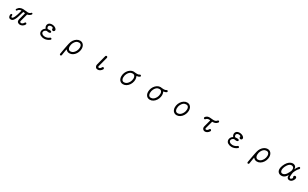

<svg xmlns="http://www.w3.org/2000/svg" viewBox="522 -3259 9957 6206"><g transform="rotate(30 5500.0 -156.0)"><path d="M638 -388Q630 -386 629 -380L555 -102Q554 -98 553.5 -94.5Q553 -91 553 -87Q553 -70 566 -59Q579 -48 598 -48Q621 -48 647.5 -65Q674 -82 696 -122Q706 -140 726 -140Q735 -140 742 -136Q761 -123 761 -102Q761 -92 757 -85Q728 -33 682.5 -7.5Q637 18 593 18Q547 18 512.5 -8.5Q478 -35 478 -85Q478 -100 483 -122L551 -378V-381Q551 -387 543 -388Q530 -390 517.5 -392.5Q505 -395 491 -397H489Q483 -397 481 -390Q471 -358 459 -318Q447 -278 435.5 -239Q424 -200 414 -169.5Q404 -139 398 -126Q373 -69 350 -37.5Q327 -6 303.5 6Q280 18 252 18Q202 18 180 -12.5Q158 -43 158 -85Q158 -105 163 -128Q165 -139 174.5 -145.5Q184 -152 195 -152Q212 -152 220 -139Q228 -126 226 -111Q225 -105 224.5 -100.5Q224 -96 224 -91Q224 -72 232 -62.5Q240 -53 252 -53Q268 -53 283 -68Q304 -89 323 -128.5Q342 -168 358.5 -216.5Q375 -265 388 -312Q401 -359 409 -395V-397Q409 -405 401 -405Q367 -404 337 -388.5Q307 -373 282 -335Q274 -322 258 -322Q251 -322 244 -326Q230 -337 230 -352Q230 -359 235 -367Q278 -432 328.5 -453Q379 -474 431 -474Q478 -474 525 -465.5Q572 -457 614 -457Q646 -457 673 -466.5Q700 -476 722 -502Q730 -512 743 -512Q753 -512 759 -505Q770 -496 770 -481Q770 -470 762 -460Q733 -426 701.5 -409.5Q670 -393 638 -388Z M1355 -17Q1320 -37 1303 -69Q1286 -101 1286 -136Q1286 -177 1307.5 -216Q1329 -255 1371 -281Q1379 -285 1374 -294Q1357 -315 1349 -338Q1341 -361 1341 -383Q1341 -424 1364.5 -457.5Q1388 -491 1427 -502Q1460 -512 1495 -512Q1538 -512 1574.5 -498.5Q1611 -485 1636 -465Q1653 -452 1663.5 -434.5Q1674 -417 1674 -398Q1674 -384 1666 -370Q1659 -358 1646.5 -350.5Q1634 -343 1619 -343Q1595 -343 1580 -359.5Q1565 -376 1565 -398Q1565 -408 1568 -417Q1569 -419 1569 -422Q1569 -426 1565 -429Q1551 -440 1533 -445Q1515 -450 1497 -450Q1463 -450 1435 -432Q1407 -414 1407 -379Q1407 -360 1416 -342.5Q1425 -325 1442 -314Q1447 -311 1453 -312Q1471 -314 1486 -315Q1501 -316 1514 -316Q1555 -316 1572 -305Q1589 -294 1589 -273Q1589 -255 1569.5 -244Q1550 -233 1515 -233Q1486 -233 1447 -242Q1441 -245 1435 -242Q1393 -228 1371 -200.5Q1349 -173 1349 -144Q1349 -114 1373 -91Q1395 -70 1424.5 -60.5Q1454 -51 1486 -51Q1528 -51 1570.5 -65.5Q1613 -80 1647 -108Q1658 -118 1674 -118Q1688 -118 1698 -109Q1709 -98 1709 -84Q1709 -69 1698 -60Q1652 -22 1598 -2Q1544 18 1490 18Q1417 18 1355 -17Z M2224 220Q2208 220 2198 207.5Q2188 195 2190 179Q2195 152 2202 110Q2209 68 2218 19Q2227 -30 2236 -80Q2245 -130 2254.5 -174Q2264 -218 2271 -249Q2286 -322 2326 -381.5Q2366 -441 2422 -476.5Q2478 -512 2541 -512Q2595 -512 2633.5 -485.5Q2672 -459 2693 -413.5Q2714 -368 2714 -310Q2714 -280 2708 -247Q2694 -174 2655 -114Q2616 -54 2559.5 -18Q2503 18 2438 18Q2396 18 2363 2Q2330 -14 2308 -42Q2300 -51 2297 -40Q2291 -7 2283.5 36.5Q2276 80 2269.5 121.5Q2263 163 2259 191Q2257 204 2247 212Q2237 220 2224 220ZM2438 -53Q2460 -53 2488.5 -62Q2517 -71 2548 -98Q2579 -125 2609 -178Q2624 -205 2633.5 -241.5Q2643 -278 2643 -314Q2643 -348 2633 -376.5Q2623 -405 2601 -423Q2579 -441 2541 -441Q2516 -441 2487.5 -433Q2459 -425 2429 -398.5Q2399 -372 2369 -316Q2355 -291 2346.5 -255Q2338 -219 2338 -183Q2338 -149 2347.5 -119.5Q2357 -90 2379 -71.5Q2401 -53 2438 -53Z M3497 17Q3441 17 3416 -15.5Q3391 -48 3391 -87Q3391 -107 3397 -125L3491 -483Q3494 -496 3504 -504Q3514 -512 3527 -512Q3544 -512 3555 -500Q3566 -488 3566 -473Q3566 -467 3565 -464L3471 -104Q3468 -97 3468 -83Q3468 -75 3471 -67.5Q3474 -60 3484 -57Q3493 -54 3502 -54Q3524 -54 3545 -70.5Q3566 -87 3585 -124Q3595 -144 3616 -144Q3625 -144 3633 -139Q3655 -126 3655 -102Q3655 -91 3649 -82Q3624 -39 3584 -11Q3544 17 3497 17Z M4801 -520Q4810 -510 4810 -495Q4810 -479 4798 -470Q4757 -440 4695 -435Q4683 -433 4689 -424Q4714 -374 4714 -310Q4714 -280 4708 -247Q4694 -174 4655 -114Q4616 -54 4559.5 -18Q4503 18 4438 18Q4384 18 4345 -8Q4306 -34 4285.5 -79Q4265 -124 4265 -182Q4265 -214 4271 -247Q4285 -320 4325 -380Q4365 -440 4421.5 -476Q4478 -512 4541 -512Q4565 -512 4587 -506Q4591 -505 4598 -505Q4619 -504 4636.5 -502.5Q4654 -501 4668 -501Q4695 -501 4715 -506.5Q4735 -512 4754 -525Q4766 -532 4776 -532Q4792 -532 4801 -520ZM4609 -178Q4624 -205 4633.5 -241.5Q4643 -278 4643 -314Q4643 -348 4633 -376.5Q4623 -405 4601 -423Q4579 -441 4541 -441Q4516 -441 4487.5 -433Q4459 -425 4429 -398.5Q4399 -372 4369 -316Q4355 -291 4346.5 -255Q4338 -219 4338 -183Q4338 -149 4347.5 -119.5Q4357 -90 4379 -71.5Q4401 -53 4438 -53Q4460 -53 4488.5 -62Q4517 -71 4548 -98Q4579 -125 4609 -178Z M5801 -520Q5810 -510 5810 -495Q5810 -479 5798 -470Q5757 -440 5695 -435Q5683 -433 5689 -424Q5714 -374 5714 -310Q5714 -280 5708 -247Q5694 -174 5655 -114Q5616 -54 5559.5 -18Q5503 18 5438 18Q5384 18 5345 -8Q5306 -34 5285.5 -79Q5265 -124 5265 -182Q5265 -214 5271 -247Q5285 -320 5325 -380Q5365 -440 5421.5 -476Q5478 -512 5541 -512Q5565 -512 5587 -506Q5591 -505 5598 -505Q5619 -504 5636.5 -502.5Q5654 -501 5668 -501Q5695 -501 5715 -506.5Q5735 -512 5754 -525Q5766 -532 5776 -532Q5792 -532 5801 -520ZM5609 -178Q5624 -205 5633.5 -241.5Q5643 -278 5643 -314Q5643 -348 5633 -376.5Q5623 -405 5601 -423Q5579 -441 5541 -441Q5516 -441 5487.5 -433Q5459 -425 5429 -398.5Q5399 -372 5369 -316Q5355 -291 5346.5 -255Q5338 -219 5338 -183Q5338 -149 5347.5 -119.5Q5357 -90 5379 -71.5Q5401 -53 5438 -53Q5460 -53 5488.5 -62Q5517 -71 5548 -98Q5579 -125 5609 -178Z M6438 18Q6384 18 6345 -8Q6306 -34 6285.5 -79Q6265 -124 6265 -182Q6265 -214 6271 -247Q6285 -320 6325 -380Q6365 -440 6421.5 -476Q6478 -512 6541 -512Q6595 -512 6633.5 -485.5Q6672 -459 6693 -413.5Q6714 -368 6714 -310Q6714 -280 6708 -247Q6694 -174 6655 -114Q6616 -54 6559.5 -18Q6503 18 6438 18ZM6438 -53Q6460 -53 6488.5 -62Q6517 -71 6548 -98Q6579 -125 6609 -178Q6624 -205 6633.5 -241.5Q6643 -278 6643 -314Q6643 -348 6633 -376.5Q6623 -405 6601 -423Q6579 -441 6541 -441Q6516 -441 6487.5 -433Q6459 -425 6429 -398.5Q6399 -372 6369 -316Q6355 -291 6346.5 -255Q6338 -219 6338 -183Q6338 -149 6347.5 -119.5Q6357 -90 6379 -71.5Q6401 -53 6438 -53Z M7726 -505Q7741 -492 7741 -475Q7741 -463 7732 -452Q7689 -402 7643.5 -388.5Q7598 -375 7552 -376Q7544 -376 7542 -368L7471 -103Q7468 -91 7468 -82Q7468 -60 7484 -56Q7489 -55 7492.5 -54.5Q7496 -54 7500 -54Q7549 -54 7586 -122Q7598 -142 7617 -142Q7626 -142 7634 -137Q7655 -124 7655 -100Q7655 -91 7651 -83Q7623 -34 7581 -8Q7539 18 7498 18Q7455 18 7424 -10Q7393 -38 7393 -84Q7393 -102 7399 -123L7466 -375V-377Q7466 -383 7458 -385Q7448 -386 7439 -386.5Q7430 -387 7421 -387Q7390 -387 7363.5 -377Q7337 -367 7315 -338Q7303 -323 7285 -323Q7276 -323 7267 -329Q7250 -341 7250 -362Q7250 -375 7257 -383Q7289 -427 7327.5 -441Q7366 -455 7407 -455Q7445 -455 7483 -449Q7521 -443 7557 -443Q7592 -443 7622.5 -454Q7653 -465 7678 -497Q7690 -512 7707 -512Q7718 -512 7726 -505Z M8355 -17Q8320 -37 8303 -69Q8286 -101 8286 -136Q8286 -177 8307.5 -216Q8329 -255 8371 -281Q8379 -285 8374 -294Q8357 -315 8349 -338Q8341 -361 8341 -383Q8341 -424 8364.5 -457.5Q8388 -491 8427 -502Q8460 -512 8495 -512Q8538 -512 8574.5 -498.5Q8611 -485 8636 -465Q8653 -452 8663.5 -434.5Q8674 -417 8674 -398Q8674 -384 8666 -370Q8659 -358 8646.5 -350.5Q8634 -343 8619 -343Q8595 -343 8580 -359.5Q8565 -376 8565 -398Q8565 -408 8568 -417Q8569 -419 8569 -422Q8569 -426 8565 -429Q8551 -440 8533 -445Q8515 -450 8497 -450Q8463 -450 8435 -432Q8407 -414 8407 -379Q8407 -360 8416 -342.5Q8425 -325 8442 -314Q8447 -311 8453 -312Q8471 -314 8486 -315Q8501 -316 8514 -316Q8555 -316 8572 -305Q8589 -294 8589 -273Q8589 -255 8569.5 -244Q8550 -233 8515 -233Q8486 -233 8447 -242Q8441 -245 8435 -242Q8393 -228 8371 -200.5Q8349 -173 8349 -144Q8349 -114 8373 -91Q8395 -70 8424.5 -60.5Q8454 -51 8486 -51Q8528 -51 8570.5 -65.5Q8613 -80 8647 -108Q8658 -118 8674 -118Q8688 -118 8698 -109Q8709 -98 8709 -84Q8709 -69 8698 -60Q8652 -22 8598 -2Q8544 18 8490 18Q8417 18 8355 -17Z M9224 220Q9208 220 9198 207.5Q9188 195 9190 179Q9195 152 9202 110Q9209 68 9218 19Q9227 -30 9236 -80Q9245 -130 9254.5 -174Q9264 -218 9271 -249Q9286 -322 9326 -381.5Q9366 -441 9422 -476.5Q9478 -512 9541 -512Q9595 -512 9633.5 -485.5Q9672 -459 9693 -413.5Q9714 -368 9714 -310Q9714 -280 9708 -247Q9694 -174 9655 -114Q9616 -54 9559.5 -18Q9503 18 9438 18Q9396 18 9363 2Q9330 -14 9308 -42Q9300 -51 9297 -40Q9291 -7 9283.5 36.5Q9276 80 9269.5 121.5Q9263 163 9259 191Q9257 204 9247 212Q9237 220 9224 220ZM9438 -53Q9460 -53 9488.5 -62Q9517 -71 9548 -98Q9579 -125 9609 -178Q9624 -205 9633.5 -241.5Q9643 -278 9643 -314Q9643 -348 9633 -376.5Q9623 -405 9601 -423Q9579 -441 9541 -441Q9516 -441 9487.5 -433Q9459 -425 9429 -398.5Q9399 -372 9369 -316Q9355 -291 9346.5 -255Q9338 -219 9338 -183Q9338 -149 9347.5 -119.5Q9357 -90 9379 -71.5Q9401 -53 9438 -53Z M10641 18Q10607 18 10578.5 -8.5Q10550 -35 10550 -96Q10550 -102 10550 -108Q10550 -114 10551 -120Q10552 -131 10548 -122Q10539 -103 10522.5 -79Q10506 -55 10481 -33Q10456 -11 10424 3.5Q10392 18 10352 18Q10279 18 10234.5 -25Q10190 -68 10190 -144Q10190 -173 10197 -205.5Q10204 -238 10219 -275Q10254 -362 10299 -414.5Q10344 -467 10391.5 -490.5Q10439 -514 10481 -514Q10521 -514 10551.5 -496.5Q10582 -479 10598.5 -448Q10615 -417 10610 -376Q10608 -367 10613 -375Q10630 -411 10653.5 -449Q10677 -487 10702 -512Q10711 -521 10724 -521Q10742 -521 10753 -507Q10760 -499 10760 -486Q10760 -467 10746 -455Q10711 -423 10681.5 -373Q10652 -323 10629 -264Q10628 -261 10627.5 -259Q10627 -257 10626 -254Q10619 -217 10615 -186Q10611 -155 10611 -123Q10611 -116 10611 -107Q10611 -98 10612 -90Q10614 -68 10624.5 -58Q10635 -48 10648 -48Q10666 -48 10685.5 -63.5Q10705 -79 10716 -108V-111Q10716 -116 10713 -120Q10701 -134 10701 -152Q10701 -171 10715 -186.5Q10729 -202 10751 -202Q10776 -202 10789 -185Q10802 -168 10802 -144Q10802 -126 10794 -104Q10784 -80 10765 -51.5Q10746 -23 10716 -2.5Q10686 18 10641 18ZM10352 -56Q10394 -59 10426 -82.5Q10458 -106 10481.5 -140.5Q10505 -175 10522.5 -210.5Q10540 -246 10553 -273Q10554 -276 10554.5 -278Q10555 -280 10556 -284Q10561 -302 10562.5 -318Q10564 -334 10564 -347Q10564 -401 10529 -423Q10518 -430 10503 -435Q10488 -440 10470 -440Q10440 -440 10404.5 -419.5Q10369 -399 10333 -343Q10299 -290 10283.5 -241.5Q10268 -193 10268 -155Q10268 -108 10290 -81Q10312 -54 10352 -56Z"/></g></svg>

Font: Kiwi Maru
Style: Regular
Weight: 400
Designer: Hiroki-Chan
Version: Version 1.100